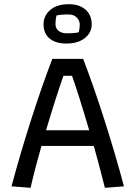

<svg xmlns="http://www.w3.org/2000/svg" viewBox="-20 -897 647 917"><path d="M188 -781Q188 -822 220 -849.5Q252 -877 309 -877Q359 -877 388.5 -851Q418 -825 418 -780Q418 -741 385 -715Q352 -689 297 -689Q246 -689 217 -713Q188 -737 188 -781ZM356 -743Q361 -761 361 -779Q361 -799 346.5 -813.5Q332 -828 308 -828Q269 -828 250 -823Q245 -806 245 -782Q245 -762 259.5 -750Q274 -738 298 -738Q340 -738 356 -743ZM35 -7Q76 -161 128.5 -325Q181 -489 230 -616H377Q426 -489 478.5 -325Q531 -161 572 -7L481 0Q453 -111 428 -200H178Q148 -96 126 0ZM406 -275Q354 -451 324 -535H283Q247 -433 200 -275Z"/></svg>

Font: Athiti Medium
Style: Regular
Weight: 500
Designer: CadsonDemak Team
Foundry: CadsonDemak
Version: Version 1.033